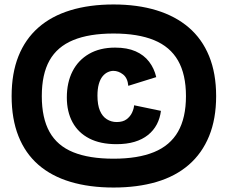

<svg xmlns="http://www.w3.org/2000/svg" viewBox="-20 -743 1018 859"><path d="M488 96Q380 96 295 70.5Q210 45 151.5 -6Q93 -57 62.5 -134Q32 -211 32 -313Q32 -415 62.5 -491.5Q93 -568 151.5 -619.5Q210 -671 295 -697Q380 -723 488 -723Q595 -723 680 -697Q765 -671 824.5 -620Q884 -569 915.5 -492Q947 -415 947 -313Q947 -211 915.5 -134Q884 -57 824.5 -5.5Q765 46 680 71Q595 96 488 96ZM488 -33Q597 -33 669 -62.5Q741 -92 776.5 -154Q812 -216 812 -313Q812 -410 776.5 -472Q741 -534 669 -563.5Q597 -593 488 -593Q379 -593 307.5 -563.5Q236 -534 201.5 -472.5Q167 -411 167 -313Q167 -215 201.5 -153Q236 -91 307.5 -62Q379 -33 488 -33ZM501 -98Q429 -98 379.5 -123.5Q330 -149 304.5 -196Q279 -243 279 -307Q279 -374 304.5 -424Q330 -474 378.5 -502Q427 -530 495 -530Q549 -530 586.5 -513.5Q624 -497 647 -467Q670 -437 679 -398L554 -359Q551 -394 530.5 -410Q510 -426 487 -426Q475 -426 462 -420Q449 -414 438.5 -401Q428 -388 422 -366.5Q416 -345 416 -315Q416 -274 427 -248Q438 -222 458 -209.5Q478 -197 502 -197Q530 -197 546.5 -209.5Q563 -222 571 -239.5Q579 -257 580 -272L700 -247Q696 -214 681.5 -186.5Q667 -159 642 -139Q617 -119 582 -108.5Q547 -98 501 -98Z"/></svg>

Font: Bricolage Grotesque 96pt ExtraBold ExtraBold
Style: Regular
Weight: 800
Version: Version 1.001;gftools[0.9.33.dev8+g029e19f]